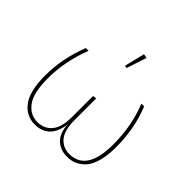

<svg xmlns="http://www.w3.org/2000/svg" viewBox="-179 -925 1126 1126"><g transform="rotate(45 383.5 -362.5)"><path d="M604 -519H627Q680 -388 680 -235Q680 -165 666 -115Q652 -65 627.5 -39Q603 -13 575.5 -1.5Q548 10 516 10Q460 10 424 -24Q388 -58 384 -127Q376 -58 340.5 -24Q305 10 249 10Q176 10 132 -49.5Q88 -109 88 -236Q88 -378 143 -519H166Q111 -378 111 -235Q111 -115 150 -63Q189 -11 248 -11Q304 -11 338 -50.5Q372 -90 372 -177V-350L395 -354V-176Q395 -88 428 -49.5Q461 -11 514 -11Q657 -11 657 -233Q657 -389 604 -519ZM436 -730 395 -605 379 -608 410 -735Z"/></g></svg>

Font: FiraSans
Style: Regular
Weight: 150
Designer: Carrois Corporate & Edenspiekermann AG
Foundry: Carrois Corporate GbR & Edenspiekermann AG
Version: Version 3.106;PS 003.106;hotconv 1.0.70;makeotf.lib2.5.58329